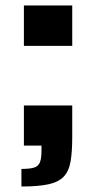

<svg xmlns="http://www.w3.org/2000/svg" viewBox="-20 -530 351 699"><path d="M58 149V85Q89 85 104.5 80Q120 75 125.5 60.5Q131 46 131 20V0H67V-146H243V-32Q243 22 237 57.5Q231 93 212 113Q193 133 156 141Q119 149 58 149ZM67 -363V-510H243V-363Z"/></svg>

Font: Saira SemiExpanded
Style: Bold
Weight: 700
Width: 6
Designer: Hector Gatti with collaboration of the Omnibus-Type team
Foundry: Omnibus-Type
Version: Version 1.101